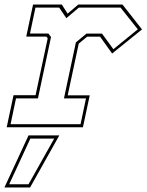

<svg xmlns="http://www.w3.org/2000/svg" viewBox="-32 -560 646 845"><path d="M-2.5 0 27.5 -141H124.5L178 -391.5L172 -399H83.5L113.5 -540H240L265.5 -500L312.5 -540H507L593 -430.5L461.5 -324.5L408.5 -398.5H351.5L314.5 -368L266 -140.5H363L333 0ZM14.5 -13.5H322.5L346.5 -127H249.5L302 -373.5L348.5 -412H417L467 -343.5L574.5 -431L498.5 -526.5H315L260 -480L228.5 -526.5H124L100 -412.5H181L192.5 -397L135 -127H38.5ZM-12.5 265 93.5 36H229L100.5 265ZM8.5 251H93.5L206.5 50H101.5Z"/></svg>

Font: Tourney Thin
Style: Italic
Weight: 100
Italic angle: -12°
Designer: Tyler Finck
Foundry: Etcetera Type Co
Version: Version 1.015